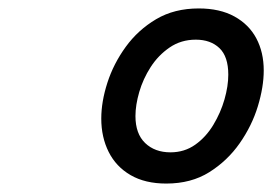

<svg xmlns="http://www.w3.org/2000/svg" viewBox="-20 -1045 645 455"><path d="M374 -610Q324 -610 289.5 -630Q255 -650 237.5 -685Q220 -720 220 -764Q220 -804 234.5 -849Q249 -894 278 -934Q307 -974 350 -999.5Q393 -1025 451 -1025Q501 -1025 535.5 -1006Q570 -987 587.5 -954Q605 -921 605 -878Q605 -839 591 -793Q577 -747 548 -705.5Q519 -664 476 -637Q433 -610 374 -610ZM384 -684Q417 -684 442.5 -702Q468 -720 485.5 -749Q503 -778 512 -809.5Q521 -841 521 -868Q521 -911 500 -931Q479 -951 444 -951Q409 -951 382 -932.5Q355 -914 337 -886Q319 -858 310 -827Q301 -796 301 -770Q301 -728 324 -706Q347 -684 384 -684Z"/></svg>

Font: Playwrite US Trad
Style: Regular
Weight: 400
Designer: Veronika Burian, José Scaglione
Foundry: TypeTogether
Version: Version 1.002